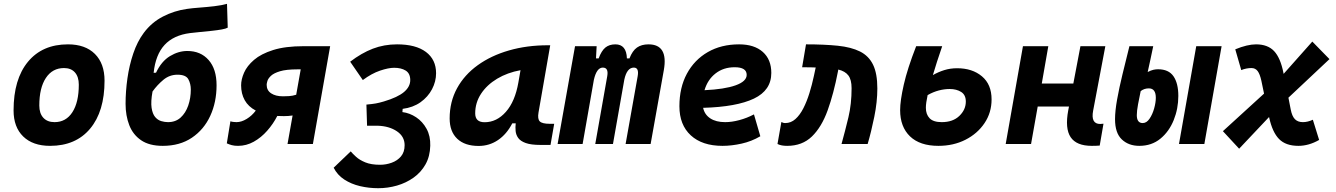

<svg xmlns="http://www.w3.org/2000/svg" viewBox="-20 -762 7071 1016"><path d="M245.1 9.8Q153.8 9.8 102.8 -39.8Q51.8 -89.4 51.8 -177.7Q51.8 -342.8 127.9 -435.1Q204.1 -527.3 339.8 -527.3Q431.2 -527.3 482.2 -476.6Q533.2 -425.8 533.2 -335Q533.2 -172.4 457 -81.3Q380.9 9.8 245.1 9.8ZM268.6 -115.7Q329.1 -115.7 363 -168.2Q397 -220.7 397 -314Q397 -355.5 376.5 -378.7Q356 -401.9 318.8 -401.9Q257.3 -401.9 222.7 -349.4Q188 -296.9 188 -203.6Q188 -162.1 209.2 -138.9Q230.5 -115.7 268.6 -115.7Z M841.3 9.8Q770 9.8 726.8 -19.8Q683.6 -49.3 664.1 -99.6Q644.5 -149.9 644.5 -212.4Q644.5 -278.3 654.3 -347.4Q664.1 -416.5 685.3 -479.2Q706.5 -542 740.7 -587.9Q782.2 -643.6 842.5 -674.6Q902.8 -705.6 969.2 -714.8Q996.1 -718.8 1035.4 -721.7Q1074.7 -724.6 1114.3 -729.2Q1153.8 -733.9 1181.2 -741.7L1185.1 -615.7Q1176.3 -610.4 1153.6 -606.2Q1130.9 -602.1 1100.8 -598.9Q1070.8 -595.7 1040.3 -592.8Q1009.8 -589.8 985.4 -586.9Q898.4 -575.7 850.8 -524.2Q803.2 -472.7 793 -376.5L805.7 -377.4Q834.5 -438 879.4 -465.1Q924.3 -492.2 971.2 -492.2Q1042 -492.2 1084 -444.3Q1126 -396.5 1126 -311Q1126 -221.2 1092.5 -148.7Q1059.1 -76.2 995.4 -33.2Q931.6 9.8 841.3 9.8ZM869.1 -115.7Q909.2 -115.7 935.8 -139.9Q962.4 -164.1 976.1 -203.6Q989.7 -243.2 989.7 -288.1Q989.7 -318.8 976.6 -342.8Q963.4 -366.7 919.4 -366.7Q877 -366.7 844.5 -339.6Q812 -312.5 787.1 -277.8Q777.3 -223.6 782.2 -191.4Q787.1 -159.2 801 -142.8Q814.9 -126.5 833.3 -121.1Q851.6 -115.7 869.1 -115.7Z M1482.4 -147.5Q1464.4 -147.5 1447.3 -148.4Q1425.8 -106.4 1394 -70.3Q1362.3 -34.2 1323 -12.2Q1283.7 9.8 1239.7 9.8Q1220.2 9.8 1206.5 6.1Q1192.9 2.4 1180.2 -3.4L1199.2 -120.1Q1208 -117.2 1217.8 -116.5Q1227.5 -115.7 1231.9 -115.7Q1257.3 -115.7 1285.2 -132.6Q1313 -149.4 1333.5 -176.8Q1293.9 -197.8 1274.9 -231.9Q1255.9 -266.1 1255.9 -310.5Q1255.9 -341.8 1271.5 -377.4Q1287.1 -413.1 1324.2 -445.1Q1361.3 -477.1 1425.5 -497.3Q1489.7 -517.6 1586.9 -517.6H1727.1L1635.7 0H1501.5L1528.3 -150.9Q1507.3 -147.5 1482.4 -147.5ZM1547.4 -260.7 1571.3 -395H1553.7Q1495.1 -395 1461.9 -385Q1428.7 -375 1413.8 -360.8Q1398.9 -346.7 1395 -333.5Q1391.1 -320.3 1391.1 -313.5Q1391.1 -283.7 1414.8 -268.1Q1438.5 -252.4 1476.6 -252.4Q1477.1 -252.4 1478.5 -252.4Q1491.2 -252.4 1509.3 -253.4Q1527.3 -254.4 1547.4 -260.7Z M1981.4 233.9Q1931.6 233.9 1885 222.9Q1838.4 211.9 1801.8 188Q1765.1 164.1 1745.6 125.5L1835.9 39.1Q1845.7 50.8 1864 67.6Q1882.3 84.5 1913.1 97.2Q1943.8 109.9 1991.2 109.9Q2022.9 109.9 2052.7 99.1Q2082.5 88.4 2101.8 65.7Q2121.1 43 2121.1 6.3Q2121.1 -39.6 2080.6 -67.1Q2040 -94.7 1979 -96.7Q1973.1 -96.7 1966.1 -96.7Q1959 -96.7 1949.2 -96.7Q1943.8 -96.7 1937 -96.7Q1930.2 -96.7 1922.4 -96.7L1918.9 -208.5Q1950.7 -211.4 1968.5 -214.6Q1986.3 -217.8 2011.2 -225.1Q2085 -247.1 2118.2 -275.4Q2151.4 -303.7 2150.9 -339.4Q2150.4 -374 2126.5 -388.7Q2102.5 -403.3 2065.9 -403.3Q2035.6 -403.3 1991 -388.2Q1946.3 -373 1899.9 -338.4L1833 -435.5Q1893.1 -481.4 1952.9 -504.4Q2012.7 -527.3 2081.1 -527.3Q2180.2 -527.3 2233.9 -487.1Q2287.6 -446.8 2287.6 -374.5Q2287.6 -330.6 2266.1 -289.8Q2244.6 -249 2205.1 -220.9Q2165.5 -192.9 2110.8 -186L2109.4 -168.9Q2147.9 -164.1 2182.1 -141.4Q2216.3 -118.7 2237.3 -80.3Q2258.3 -42 2256.8 9.3Q2255.4 65.4 2231.7 107.7Q2208 149.9 2168.5 178Q2128.9 206.1 2080.6 220Q2032.2 233.9 1981.4 233.9Z M2512.7 10.3Q2439.5 10.3 2399.4 -27.8Q2359.4 -65.9 2359.4 -135.3Q2359.4 -223.1 2398.4 -294.7Q2437.5 -366.2 2508.1 -417Q2578.6 -467.8 2673.3 -495.1Q2768.1 -522.5 2879.4 -522.5H2891.6L2829.6 -166.5Q2823.7 -132.3 2836.4 -119.6Q2849.1 -106.9 2889.2 -106.9H2912.6L2893.1 4.9H2839.8Q2790 4.9 2762.2 -5.1Q2734.4 -15.1 2722.4 -31.7Q2710.4 -48.3 2708.5 -68.6Q2706.5 -88.9 2709 -109.4H2690.9Q2661.1 -51.8 2615.2 -20.8Q2569.3 10.3 2512.7 10.3ZM2544.4 -115.2Q2608.4 -115.2 2657 -170.2Q2705.6 -225.1 2723.1 -325.7L2734.4 -390.6Q2665 -377.9 2610.8 -345.5Q2556.6 -313 2525.6 -265.9Q2494.6 -218.8 2494.6 -162.1Q2494.6 -115.2 2544.4 -115.2Z M3137.2 -517.6 3133.8 -453.1H3147.9Q3162.6 -493.2 3183.3 -510.3Q3204.1 -527.3 3236.3 -527.3Q3294.9 -527.3 3297.4 -453.1H3311Q3326.7 -493.7 3350.8 -510.5Q3375 -527.3 3411.6 -527.3Q3517.1 -527.3 3492.7 -390.6L3422.9 0H3290.5L3354.5 -359.4Q3362.3 -404.3 3334 -404.3Q3297.4 -404.3 3283.7 -340.8L3223.6 0H3129.9L3193.4 -359.4Q3201.2 -404.3 3169.9 -404.3Q3137.2 -404.3 3122.6 -339.8L3063 0H2930.7L3022.9 -517.6Z M3817.4 -115.7Q3852.5 -115.7 3892.6 -126.5Q3932.6 -137.2 3969.7 -156.7L4003.4 -41Q3957 -13.7 3904.3 -2Q3851.6 9.8 3803.2 9.8Q3695.8 9.8 3635.5 -45.7Q3575.2 -101.1 3575.2 -199.7Q3575.2 -298.3 3614.7 -371.8Q3654.3 -445.3 3725.3 -486.3Q3796.4 -527.3 3891.1 -527.3Q3971.2 -527.3 4016.4 -487.3Q4061.5 -447.3 4061.5 -376Q4061.5 -284.2 3969.5 -240.2Q3877.4 -196.3 3700.7 -191.4Q3708.5 -155.3 3738.8 -135.5Q3769 -115.7 3817.4 -115.7ZM3708 -284.7Q3814 -289.6 3872.6 -310.5Q3931.2 -331.5 3931.2 -365.7Q3931.2 -406.2 3867.7 -406.2Q3808.6 -406.2 3766.6 -373.5Q3724.6 -340.8 3708 -284.7Z M4433.1 0Q4452.6 -70.8 4469.5 -141.1Q4486.3 -211.4 4486.3 -295.4Q4486.3 -340.3 4469.2 -362.8Q4452.1 -385.3 4416 -394L4414.1 -383.8Q4391.6 -266.6 4359.6 -178Q4327.6 -89.4 4276.4 -39.8Q4225.1 9.8 4145.5 9.8Q4130.4 9.8 4117.9 7.6Q4105.5 5.4 4094.2 0L4114.7 -116.2Q4121.6 -114.3 4124.3 -112.5Q4127 -110.8 4135.3 -110.8Q4165.5 -110.8 4189.2 -132.1Q4212.9 -153.3 4231.2 -189.2Q4249.5 -225.1 4263.2 -269.3Q4276.9 -313.5 4286.6 -358.9L4296.4 -404.8Q4287.1 -405.3 4276.9 -405.5Q4266.6 -405.8 4255.9 -405.8Q4248.5 -405.8 4240.7 -406Q4232.9 -406.2 4224.6 -406.2L4245.1 -527.3Q4341.8 -527.3 4413.1 -520Q4484.4 -512.7 4530.8 -489.5Q4577.1 -466.3 4599.9 -419.7Q4622.6 -373 4622.6 -293.9Q4622.6 -222.7 4606.4 -143.6Q4590.3 -64.5 4571.3 0Z M4945.8 9.8Q4847.7 9.8 4795.4 -40.5Q4743.2 -90.8 4743.2 -179.2Q4743.2 -229 4762.5 -314Q4781.7 -398.9 4828.1 -517.6H4965.8Q4935.5 -429.7 4916.5 -364.7Q4944.8 -380.9 4976.6 -390.9Q5008.3 -400.9 5044.9 -400.9Q5125 -400.9 5176 -358.2Q5227.1 -315.4 5227.1 -235.8Q5227.1 -166 5189.7 -110.4Q5152.3 -54.7 5088.9 -22.5Q5025.4 9.8 4945.8 9.8ZM4888.7 -258.8Q4879.4 -216.3 4879.4 -191.9Q4879.4 -156.7 4899.2 -136.2Q4918.9 -115.7 4963.4 -115.7Q5022.5 -115.7 5056.6 -148.7Q5090.8 -181.6 5090.8 -224.6Q5090.8 -259.8 5066.2 -275.4Q5041.5 -291 5005.4 -291Q4977.1 -291 4947.5 -283.2Q4918 -275.4 4888.7 -258.8Z M5301.8 0 5393.1 -517.6H5527.3L5492.7 -319.8H5659.7L5697.3 -517.6H5829.1L5764.6 -176.8Q5751 -106 5801.8 -106Q5810.1 -106 5819.3 -107.4L5799.3 8.3Q5781.2 9.8 5757.3 9.8Q5676.3 9.8 5645.5 -36.1Q5614.7 -82 5632.8 -178.2L5636.7 -198.2H5471.2L5436 0Z M6008.8 9.8Q5952.1 9.8 5916.3 -24.2Q5880.4 -58.1 5880.4 -131.3Q5880.4 -174.8 5891.4 -235.8Q5902.3 -296.9 5919.9 -369.1Q5937.5 -441.4 5956.5 -517.6H6082.5Q6075.7 -483.4 6068.1 -449.2Q6060.5 -415 6053.2 -380.9Q6070.3 -389.6 6083 -392.6Q6095.7 -395.5 6107.9 -395.5Q6164.1 -395.5 6189.7 -358.4Q6215.3 -321.3 6215.3 -254.4Q6215.3 -187 6190.9 -126.5Q6166.5 -65.9 6120.4 -28.1Q6074.2 9.8 6008.8 9.8ZM6218.8 0 6310.1 -517.6H6444.3L6353 0ZM6016.1 -279.8Q6008.8 -246.6 6002.2 -210.4Q5995.6 -174.3 5995.6 -152.8Q5995.6 -110.8 6026.9 -110.8Q6047.4 -110.8 6063 -133.8Q6078.6 -156.7 6087.4 -188.2Q6096.2 -219.7 6096.2 -244.6Q6096.2 -294.4 6059.1 -294.4Q6034.7 -294.4 6016.1 -279.8Z M6537.1 24.9 6451.2 -67.9 6668.9 -266.6 6654.8 -334.5Q6647 -370.1 6635 -386Q6623 -401.9 6602.5 -401.9Q6574.7 -401.9 6548.3 -391.1L6516.6 -501Q6580.6 -527.3 6626.5 -527.3Q6688.5 -527.3 6722.2 -491.5Q6755.9 -455.6 6771.5 -376.5L6772.5 -371.1L6924.3 -542L7015.1 -449.2L6797.9 -245.1L6810.1 -182.6Q6816.9 -147 6832.3 -131.3Q6847.7 -115.7 6874.5 -115.7Q6899.9 -115.7 6927.2 -128.4L6960.4 -21.5Q6905.8 9.8 6850.6 9.8Q6783.7 9.8 6748.3 -26.4Q6712.9 -62.5 6695.8 -141.1L6695.3 -142.6Z"/></svg>

Font: Cascadia Code PL
Style: Bold Italic
Weight: 700
Italic angle: -10°
Monospace: yes
Designer: Aaron Bell
Foundry: Saja Typeworks
Version: Version 2404.023; ttfautohint (v1.8.4)